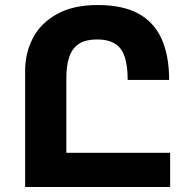

<svg xmlns="http://www.w3.org/2000/svg" viewBox="-20 -744 759 764"><path d="M80 0V-462Q80 -534 111.5 -593.5Q143 -653 207.5 -688.5Q272 -724 369 -724Q467 -724 529.5 -690.5Q592 -657 622.5 -590.5Q653 -524 653 -426H488Q488 -513 460 -550Q432 -587 366 -587Q322 -587 295.5 -570.5Q269 -554 256.5 -520Q244 -486 244 -433V0ZM229 -136H657V0H229Z"/></svg>

Font: Noto Sans Armenian ExtraBold
Style: Regular
Weight: 800
Version: Version 2.007